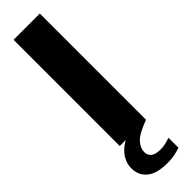

<svg xmlns="http://www.w3.org/2000/svg" viewBox="-327 -730 946 946"><g transform="rotate(-45 146.0 -257.0)"><path d="M54.5 0V-740H237.5V0ZM161.5 226Q88 226 52.5 196.8Q17 167.5 17 118Q17 70 54.2 31.5Q91.5 -7 187.5 -39.5L237.5 0Q165 26.5 141.8 52.8Q118.5 79 118.5 106.5Q118.5 129 134.5 141.8Q150.5 154.5 186 154.5Q200 154.5 216.8 151.2Q233.5 148 253 141V210.5Q233 217.5 211 221.8Q189 226 161.5 226Z"/></g></svg>

Font: Encode Sans SemiCondensed SemiCondensed ExtraBold
Style: Regular
Weight: 800
Width: 4
Designer: Multiple Designers
Foundry: Impallari Type
Version: Version 3.000; ttfautohint (v1.8.3) -l 8 -r 50 -G 200 -x 14 